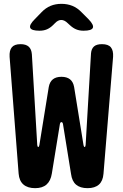

<svg xmlns="http://www.w3.org/2000/svg" viewBox="-20 -970 640 1000"><path d="M77 -66 30 -674Q28 -707 41.5 -723.5Q55 -740 87 -740Q115 -740 129.5 -727Q144 -714 146 -687L174 -215Q175 -205 179 -204.5Q183 -204 185 -214L234 -517Q239 -544 255.5 -557Q272 -570 300 -570Q328 -570 344.5 -557Q361 -544 366 -517L415 -214Q417 -204 421 -204.5Q425 -205 426 -215L454 -692Q456 -716 469.5 -728Q483 -740 511 -740Q544 -740 557.5 -723.5Q571 -707 569 -674L519 -65Q516 -27 495 -8.5Q474 10 436 10Q398 10 376.5 -8Q355 -26 350 -64L308 -324Q306 -334 300 -334Q294 -334 292 -324L250 -66Q244 -28 222.5 -9Q201 10 163 10Q124 10 102 -9Q80 -28 77 -66ZM186 -810Q144 -810 137.5 -825Q131 -840 161 -870L196 -906Q218 -929 243.5 -939.5Q269 -950 300 -950Q331 -950 357 -939.5Q383 -929 405 -906L441 -870Q470 -840 463.5 -825Q457 -810 415 -810Q394 -810 377 -817Q360 -824 344 -839L333 -849Q316 -866 299 -866Q282 -866 266 -849L257 -840Q242 -825 225 -817.5Q208 -810 186 -810Z"/></svg>

Font: Maple Mono Normal NL
Style: Bold
Weight: 700
Monospace: yes
Designer: subframe7536
Version: Version 7.000